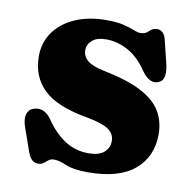

<svg xmlns="http://www.w3.org/2000/svg" viewBox="-63 -556 638 632"><g transform="rotate(10 256.0 -240.0)"><path d="M254.5 -429Q223.5 -429 207.8 -415.2Q192 -401.5 192 -382Q192 -362.5 207.5 -348.5Q223 -334.5 263 -326Q344 -310 391 -285.5Q438 -261 458 -227.2Q478 -193.5 478 -151Q478 -76 425.8 -31.8Q373.5 12.5 269.5 12.5Q221.5 12.5 195.8 1.5Q170 -9.5 154 -9.5Q143 -9.5 135.8 -3.8Q128.5 2 121.5 7.5Q114.5 13 104 13Q91.5 13 83.2 5.5Q75 -2 68 -21L41.5 -96.5Q32 -122.5 36.8 -139.5Q41.5 -156.5 57 -162Q90.5 -174 116 -140Q145.5 -96 181.2 -72.8Q217 -49.5 260.5 -49.5Q295.5 -49.5 312.8 -64.2Q330 -79 330 -102.5Q330 -125.5 310.2 -140Q290.5 -154.5 237.5 -164.5Q134 -182 89.5 -225Q45 -268 45 -336Q45 -382.5 70.2 -417.5Q95.5 -452.5 140.2 -472Q185 -491.5 243 -491.5Q280 -491.5 302.5 -485.8Q325 -480 338.2 -474.5Q351.5 -469 360.5 -469Q377.5 -469 388 -480.2Q398.5 -491.5 413.5 -491.5Q424 -491.5 432.2 -484Q440.5 -476.5 444.5 -458L463.5 -380Q468.5 -357.5 465 -341.2Q461.5 -325 445.5 -319.5Q418.5 -310.5 392 -347Q364 -389.5 328 -409.2Q292 -429 254.5 -429Z"/></g></svg>

Font: Fraunces 9pt S050
Style: Bold
Weight: 700
Version: Version 1.000; ttfautohint (v1.8.3)